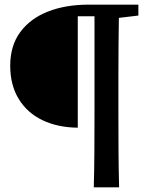

<svg xmlns="http://www.w3.org/2000/svg" viewBox="-20 -684 655 827"><path d="M315 -134Q228 -135 162.5 -166.5Q97 -198 60.5 -258Q24 -318 24 -401Q24 -487 67 -545.5Q110 -604 186 -634Q262 -664 362 -664H576V-617L492 -607Q491 -545 490.5 -481.5Q490 -418 490 -353V-188Q490 -110 490.5 -32Q491 46 493 123H384Q386 47 386.5 -30.5Q387 -108 387 -187V-614H315Z"/></svg>

Font: Source Serif 4 Semibold
Style: Regular
Weight: 600
Designer: Frank Grießhammer
Foundry: Adobe
Version: Version 4.005;hotconv 1.1.0;makeotfexe 2.6.0